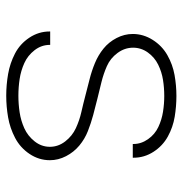

<svg xmlns="http://www.w3.org/2000/svg" viewBox="-5 -573 586 616"><g transform="rotate(90 288.0 -265.0)"><path d="M287 8Q322 8 356.5 2Q391 -4 422.5 -20.5Q454 -37 474 -67Q494 -97 494 -132Q494 -159 481 -184Q468 -209 447 -226.5Q426 -244 400.5 -254Q375 -264 349 -271Q323 -278 296.5 -284.5Q270 -291 243.5 -297.5Q217 -304 192 -315Q167 -326 150 -349Q133 -372 133 -399Q133 -425 148.5 -446.5Q164 -468 187.5 -479.5Q211 -491 236.5 -495Q262 -499 288 -499Q313 -499 338.5 -495Q364 -491 387.5 -480Q411 -469 426.5 -447Q442 -425 442 -400V-398H486V-401Q486 -435 467 -464.5Q448 -494 418 -510.5Q388 -527 354.5 -532.5Q321 -538 288 -538Q254 -538 220.5 -532Q187 -526 157 -509Q127 -492 108 -462Q89 -432 89 -398Q89 -371 102 -346Q115 -321 136 -304Q157 -287 182.5 -276.5Q208 -266 234 -259.5Q260 -253 286.5 -246Q313 -239 339.5 -233Q366 -227 391 -215.5Q416 -204 433.5 -181.5Q451 -159 451 -132Q451 -105 433.5 -83Q416 -61 391.5 -50Q367 -39 340.5 -35Q314 -31 287 -31Q260 -31 233.5 -35Q207 -39 182.5 -50Q158 -61 141 -83Q124 -105 124 -132V-133H81V-131Q81 -96 101 -66Q121 -36 152 -20Q183 -4 217.5 2Q252 8 287 8Z"/></g></svg>

Font: Iosevka Sparkle Extralight
Style: Regular
Weight: 200
Designer: Belleve Invis
Foundry: Belleve Invis
Version: Version 4.5.0; ttfautohint (v1.8.3)